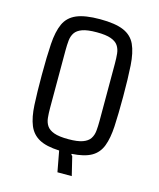

<svg xmlns="http://www.w3.org/2000/svg" viewBox="-123 -799 838 1010"><g transform="rotate(15 296.5 -294.0)"><path d="M287 124 266 11Q195 8 156 -13.5Q117 -35 99.5 -77.5Q82 -120 78.5 -187Q75 -254 75 -349Q75 -449 79.5 -518.5Q84 -588 103.5 -630.5Q123 -673 168.5 -692.5Q214 -712 296 -712Q379 -712 424.5 -692.5Q470 -673 489.5 -630.5Q509 -588 513.5 -518.5Q518 -449 518 -349Q518 -255 514.5 -188.5Q511 -122 494.5 -79Q478 -36 440 -14.5Q402 7 334 11V16L340 21L365 124ZM431 -193V-507Q431 -536 428.5 -560.5Q426 -585 414 -603Q402 -621 374.5 -631Q347 -641 297 -641Q246 -641 218.5 -631Q191 -621 179 -603Q167 -585 164.5 -560.5Q162 -536 162 -507V-193Q162 -164 164.5 -139.5Q167 -115 179 -97Q191 -79 218.5 -69Q246 -59 297 -59Q347 -59 374.5 -69Q402 -79 414 -97Q426 -115 428.5 -139.5Q431 -164 431 -193Z"/></g></svg>

Font: Strait
Style: Regular
Weight: 400
Designer: Eduardo Rodriguez Tunni
Foundry: Eduardo Rodriguez Tunni
Version: Version 1.002; ttfautohint (v1.8.4.7-5d5b);gftools[0.9.23]